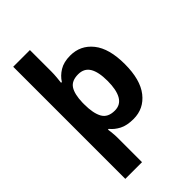

<svg xmlns="http://www.w3.org/2000/svg" viewBox="-289 -866 1211 1211"><g transform="rotate(-45 316.5 -260.0)"><path d="M588 -274Q588 -135 531 -62.5Q474 10 382 10Q323 10 286 -9.5Q249 -29 227 -57H220Q222 -47 223.5 -33Q225 -19 226 -5.5Q227 8 227 19V240H78V-760H227V-569Q227 -545 224.5 -517.5Q222 -490 220 -475H227Q248 -509 286 -532.5Q324 -556 382 -556Q474 -556 531 -484.5Q588 -413 588 -274ZM436 -276Q436 -356 411.5 -396.5Q387 -437 334 -437Q276 -437 252.5 -401Q229 -365 227 -291V-275Q227 -196 250.5 -153.5Q274 -111 336 -111Q387 -111 411.5 -153.5Q436 -196 436 -276Z"/></g></svg>

Font: Noto Sans Adlam
Style: Regular
Weight: 400
Designer: Mark Jamra, Neil Patel
Foundry: JamraPatel LLC
Version: Version 3.001